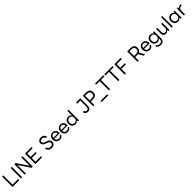

<svg xmlns="http://www.w3.org/2000/svg" viewBox="1535 -5303 10103 10103"><g transform="rotate(-45 6587.0 -251.0)"><path d="M95 13V-740Q95 -751 107 -751H172Q184 -751 184 -740V-60H590Q595 -60 598 -57Q601 -54 601 -49V13Q601 25 590 25H107Q95 25 95 13Z M730 13V-740Q730 -751 742 -751H807Q819 -751 819 -740V13Q819 25 807 25H742Q730 25 730 13Z M1009 13V-740Q1009 -751 1021 -751H1092Q1100 -751 1105 -743L1524 -118V-740Q1524 -751 1536 -751H1599Q1604 -751 1607 -748Q1610 -745 1610 -740V13Q1610 25 1599 25H1528Q1521 25 1514 18L1095 -610V13Q1095 25 1084 25H1021Q1009 25 1009 13Z M1800 13V-740Q1800 -751 1812 -751H2279Q2291 -751 2291 -740V-679Q2291 -674 2287.5 -670.5Q2284 -667 2279 -667H1889V-418H2245Q2256 -418 2256 -406V-346Q2256 -342 2253 -338.5Q2250 -335 2245 -335H1889V-59H2292Q2296 -59 2299 -56Q2302 -53 2302 -48V13Q2302 25 2292 25H1812Q1800 25 1800 13Z M2731 -164 2730 -168Q2730 -175 2739 -178L2802 -194L2806 -195Q2813 -195 2816 -186Q2841 -114 2886 -80.5Q2931 -47 3006 -47Q3083 -47 3128 -79.5Q3173 -112 3173 -172Q3173 -231 3134 -265Q3095 -299 3014 -327L2955 -347Q2751 -417 2751 -562Q2751 -621 2783 -667.5Q2815 -714 2870.5 -740Q2926 -766 2995 -766Q3092 -766 3157.5 -719Q3223 -672 3249 -580L3250 -575Q3250 -568 3242 -566L3175 -549L3171 -548Q3165 -548 3162 -556Q3141 -620 3100 -649.5Q3059 -679 2995 -679Q2927 -679 2884.5 -647Q2842 -615 2842 -564Q2842 -518 2881 -483.5Q2920 -449 3001 -423L3053 -406Q3163 -370 3213.5 -316Q3264 -262 3264 -172Q3264 -110 3231 -62Q3198 -14 3139.5 13Q3081 40 3006 40Q2901 40 2831.5 -11.5Q2762 -63 2731 -164Z M3354 -242Q3354 -322 3386 -385Q3418 -448 3477.5 -483.5Q3537 -519 3615 -519Q3693 -519 3748 -482.5Q3803 -446 3831 -380Q3859 -314 3858 -227Q3858 -215 3846 -215H3442Q3450 -134 3496 -88Q3542 -42 3615 -42Q3672 -42 3710 -64.5Q3748 -87 3771 -131Q3775 -140 3786 -137L3838 -118Q3843 -117 3845 -113Q3847 -109 3845 -104Q3811 -34 3752 1Q3693 36 3615 36Q3537 36 3477.5 0Q3418 -36 3386 -99Q3354 -162 3354 -242ZM3443 -282H3768Q3762 -356 3721.5 -399.5Q3681 -443 3615 -443Q3546 -443 3499.5 -400Q3453 -357 3443 -282Z M3937 -242Q3937 -322 3969 -385Q4001 -448 4060.5 -483.5Q4120 -519 4198 -519Q4276 -519 4331 -482.5Q4386 -446 4414 -380Q4442 -314 4441 -227Q4441 -215 4429 -215H4025Q4033 -134 4079 -88Q4125 -42 4198 -42Q4255 -42 4293 -64.5Q4331 -87 4354 -131Q4358 -140 4369 -137L4421 -118Q4426 -117 4428 -113Q4430 -109 4428 -104Q4394 -34 4335 1Q4276 36 4198 36Q4120 36 4060.5 0Q4001 -36 3969 -99Q3937 -162 3937 -242ZM4026 -282H4351Q4345 -356 4304.5 -399.5Q4264 -443 4198 -443Q4129 -443 4082.5 -400Q4036 -357 4026 -282Z M4520 -242Q4520 -323 4551.5 -385.5Q4583 -448 4641 -483.5Q4699 -519 4775 -519Q4836 -519 4887 -492.5Q4938 -466 4968 -419V-757Q4968 -768 4979 -768H5041Q5052 -768 5052 -757V13Q5052 25 5041 25H4987Q4975 25 4975 13L4972 -72Q4943 -22 4890.5 7Q4838 36 4775 36Q4699 36 4641 0.5Q4583 -35 4551.5 -98Q4520 -161 4520 -242ZM4975 -242Q4975 -301 4952 -346Q4929 -391 4887 -416Q4845 -441 4791 -441Q4737 -441 4695 -416Q4653 -391 4630 -346Q4607 -301 4607 -242Q4607 -183 4630 -138Q4653 -93 4695 -68Q4737 -43 4791 -43Q4845 -43 4887 -68Q4929 -93 4952 -138Q4975 -183 4975 -242Z M5494 -121 5493 -125Q5493 -132 5502 -135L5564 -153L5568 -154Q5574 -154 5577 -144Q5610 -47 5701 -47Q5777 -47 5805 -94Q5833 -141 5833 -234V-667H5608Q5596 -667 5596 -679V-740Q5596 -751 5608 -751H5910Q5921 -751 5921 -740V-218Q5921 -87 5866.5 -23.5Q5812 40 5701 40Q5625 40 5571 -0.5Q5517 -41 5494 -121Z M6101 13V-740Q6101 -751 6113 -751H6338Q6484 -751 6556.5 -684Q6629 -617 6629 -494Q6629 -370 6557 -303.5Q6485 -237 6338 -237H6190V13Q6190 25 6178 25H6113Q6101 25 6101 13ZM6190 -320H6333Q6437 -320 6487 -363.5Q6537 -407 6537 -496Q6537 -582 6487 -625Q6437 -668 6333 -668H6190Z M6569 171V113Q6569 109 6572.5 105Q6576 101 6579 101H7059Q7063 101 7066.5 105Q7070 109 7070 113V171Q7070 175 7066.5 178.5Q7063 182 7059 182H6579Q6576 182 6572.5 178.5Q6569 175 6569 171Z M7277 13V-667H7022Q7012 -667 7012 -679V-740Q7012 -751 7022 -751H7621Q7631 -751 7631 -740V-679Q7631 -674 7628 -670.5Q7625 -667 7621 -667H7366V13Q7366 25 7354 25H7289Q7277 25 7277 13Z M7966 13V-667H7711Q7701 -667 7701 -679V-740Q7701 -751 7711 -751H8310Q8320 -751 8320 -740V-679Q8320 -674 8317 -670.5Q8314 -667 8310 -667H8055V13Q8055 25 8043 25H7978Q7966 25 7966 13Z M8450 13V-740Q8450 -751 8462 -751H8914Q8926 -751 8926 -740V-679Q8926 -667 8914 -667H8539V-400H8869Q8880 -400 8880 -389V-328Q8880 -316 8869 -316H8539V13Q8539 25 8527 25H8462Q8450 25 8450 13Z M9404 13V-740Q9404 -751 9416 -751H9641Q9790 -751 9861 -685.5Q9932 -620 9932 -497Q9932 -416 9897.5 -357Q9863 -298 9793 -269L9955 11Q9957 15 9957 17Q9957 25 9947 25H9871Q9863 25 9859 18L9707 -247Q9682 -242 9641 -242H9493V13Q9493 25 9481 25H9416Q9404 25 9404 13ZM9493 -325H9636Q9742 -325 9791 -368Q9840 -411 9840 -497Q9840 -583 9791 -625.5Q9742 -668 9636 -668H9493Z M10040 -242Q10040 -322 10072 -385Q10104 -448 10163.5 -483.5Q10223 -519 10301 -519Q10379 -519 10434 -482.5Q10489 -446 10517 -380Q10545 -314 10544 -227Q10544 -215 10532 -215H10128Q10136 -134 10182 -88Q10228 -42 10301 -42Q10358 -42 10396 -64.5Q10434 -87 10457 -131Q10461 -140 10472 -137L10524 -118Q10529 -117 10531 -113Q10533 -109 10531 -104Q10497 -34 10438 1Q10379 36 10301 36Q10223 36 10163.5 0Q10104 -36 10072 -99Q10040 -162 10040 -242ZM10129 -282H10454Q10448 -356 10407.5 -399.5Q10367 -443 10301 -443Q10232 -443 10185.5 -400Q10139 -357 10129 -282Z M10650 117Q10649 115 10649 111Q10649 104 10656 103L10707 84Q10709 83 10712 83Q10719 83 10722 89Q10744 137 10784.5 162.5Q10825 188 10890 188Q10968 188 11019.5 149.5Q11071 111 11071 25V-66Q11041 -19 10990 8.5Q10939 36 10878 36Q10802 36 10744 0.5Q10686 -35 10654.5 -98Q10623 -161 10623 -242Q10623 -323 10654.5 -385.5Q10686 -448 10744 -483.5Q10802 -519 10878 -519Q10941 -519 10993.5 -490.5Q11046 -462 11075 -413L11078 -498Q11078 -509 11090 -509H11144Q11155 -509 11155 -498V17Q11155 140 11082 203Q11009 266 10892 266Q10805 266 10742 227.5Q10679 189 10650 117ZM11078 -242Q11078 -301 11055 -346Q11032 -391 10990 -416Q10948 -441 10894 -441Q10840 -441 10798 -416Q10756 -391 10733 -346Q10710 -301 10710 -242Q10710 -183 10733 -138Q10756 -93 10798 -68Q10840 -43 10894 -43Q10948 -43 10990 -68Q11032 -93 11055 -138Q11078 -183 11078 -242Z M11317 -162V-498Q11317 -503 11320 -506Q11323 -509 11328 -509H11390Q11402 -509 11402 -498V-198Q11402 -120 11433.5 -81.5Q11465 -43 11530 -43Q11570 -43 11607.5 -63.5Q11645 -84 11669.5 -125.5Q11694 -167 11694 -227V-498Q11694 -509 11705 -509H11768Q11778 -509 11778 -498V13Q11778 25 11768 25H11713Q11701 25 11701 13L11698 -72Q11670 -20 11617.5 8Q11565 36 11508 36Q11418 36 11367.5 -16.5Q11317 -69 11317 -162Z M11943 13V-757Q11943 -768 11955 -768H12017Q12028 -768 12028 -757V13Q12028 25 12017 25H11955Q11943 25 11943 13Z M12154 -242Q12154 -323 12185.5 -385.5Q12217 -448 12275 -483.5Q12333 -519 12409 -519Q12472 -519 12524.5 -490.5Q12577 -462 12606 -413L12609 -498Q12609 -509 12621 -509H12675Q12686 -509 12686 -498V13Q12686 25 12675 25H12621Q12609 25 12609 13L12606 -72Q12577 -22 12524.5 7Q12472 36 12409 36Q12333 36 12275 0.5Q12217 -35 12185.5 -98Q12154 -161 12154 -242ZM12609 -242Q12609 -301 12586 -346Q12563 -391 12521 -416Q12479 -441 12425 -441Q12371 -441 12329 -416Q12287 -391 12264 -346Q12241 -301 12241 -242Q12241 -183 12264 -138Q12287 -93 12329 -68Q12371 -43 12425 -43Q12479 -43 12521 -68Q12563 -93 12586 -138Q12609 -183 12609 -242Z M12851 13V-498Q12851 -509 12863 -509H12917Q12929 -509 12929 -498L12933 -406Q12962 -458 13010 -487Q13058 -516 13115 -516Q13136 -516 13143 -514Q13153 -513 13153 -502V-441Q13153 -431 13143 -431Q13137 -431 13126 -432.5Q13115 -434 13105 -434Q13061 -434 13022 -411.5Q12983 -389 12959.5 -350.5Q12936 -312 12936 -265V13Q12936 25 12925 25H12863Q12851 25 12851 13Z"/></g></svg>

Font: LINE Seed JP_TTF Regular
Style: Regular
Weight: 400
Designer: LINE & Fontrix & Fontworks
Version: Version 1.002